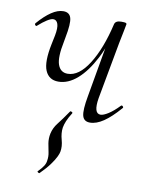

<svg xmlns="http://www.w3.org/2000/svg" viewBox="-75 -450 567 738"><g transform="rotate(10 209.0 -80.5)"><path d="M130 234Q128 235 124 232Q120 229 123 227Q137 213 143.5 202.5Q150 192 151 182Q154 165 150.5 149Q147 133 144 115Q141 97 145 77Q150 54 165.5 34.5Q181 15 205 -20Q207 -22 211.5 -19.5Q216 -17 214 -14Q202 5 196 19.5Q190 34 188 46Q185 68 192 93Q199 118 195 139Q194 146 187.5 159.5Q181 173 167.5 191.5Q154 210 130 234ZM140 -125Q103 -125 89 -158Q75 -191 90 -263L97 -297Q103 -328 98 -343Q93 -358 80 -358Q71 -358 56 -348.5Q41 -339 23 -323Q20 -319 16 -323Q12 -327 15 -331Q42 -362 66.5 -378.5Q91 -395 113 -395Q137 -395 143 -374Q149 -353 138 -297L135 -280Q122 -217 132 -189Q142 -161 170 -161Q214 -161 252 -221Q290 -281 313 -380L325 -379Q308 -301 278.5 -244Q249 -187 213.5 -156Q178 -125 140 -125ZM287 9Q263 9 257.5 -12.5Q252 -34 262 -89L313 -380Q317 -394 339 -394Q353 -394 356.5 -392.5Q360 -391 360 -388Q360 -385 355 -361.5Q350 -338 345 -312L304 -89Q294 -28 322 -28Q333 -28 352 -40Q371 -52 393 -75Q397 -79 401 -74.5Q405 -70 401 -67Q368 -29 340 -10Q312 9 287 9Z"/></g></svg>

Font: Cormorant Garamond Light
Style: Italic
Weight: 300
Italic angle: -10°
Designer: Christian Thalmann (Catharsis Fonts)
Foundry: Catharsis Fonts
Version: Version 4.001